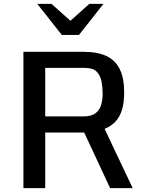

<svg xmlns="http://www.w3.org/2000/svg" viewBox="-20 -981 758 1001"><path d="M102.1 0V-710.9H415.5Q487.3 -710.9 534.2 -689.2Q581.1 -667.5 604.2 -620.8Q627.4 -574.2 627.4 -500Q627.4 -446.8 616.2 -409.4Q605 -372.1 582.5 -347.7Q560.1 -323.2 525.4 -309.1L671.9 0H554.2L418.9 -290H215.8V0ZM215.8 -374H414.1Q455.1 -374 476.8 -389.9Q498.5 -405.8 506.8 -432.4Q515.1 -459 515.1 -491.7Q515.1 -524.4 509.5 -555.4Q503.9 -586.4 484.6 -606.7Q465.3 -627 423.3 -627H215.8ZM302.2 -798.8 174.3 -960.9H248.5L369.6 -852.5H324.7L445.8 -960.9H519.5L391.6 -798.8Z"/></svg>

Font: Monda Medium
Style: Regular
Weight: 500
Designer: Vernon Adams
Foundry: Vernon Adams
Version: Version 2.200